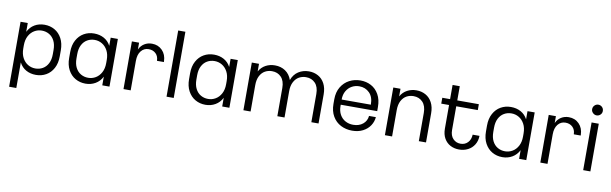

<svg xmlns="http://www.w3.org/2000/svg" viewBox="-55 -1367 6862 2157"><g transform="rotate(10 3376.5 -289.0)"><path d="M581 -316V-248Q581 -169 550.5 -112Q520 -55 468 -25.5Q416 4 353 4H352Q289 4 239.5 -23.5Q190 -51 162 -105V187H80V-554H162V-454Q190 -510 239.5 -539Q289 -568 352 -568H353Q416 -568 468 -538.5Q520 -509 550.5 -452Q581 -395 581 -316ZM334 -498H333Q288 -498 249 -475Q210 -452 186 -407.5Q162 -363 162 -300V-264Q162 -201 186 -156.5Q210 -112 249 -89Q288 -66 333 -66H334Q380 -66 418 -88Q456 -110 478 -153Q500 -196 500 -258V-306Q500 -368 478 -411Q456 -454 418 -476Q380 -498 334 -498Z M1190 -554V-10H1108V-109Q1080 -54 1030 -25Q980 4 919 4H917Q854 4 802 -25.5Q750 -55 719 -112Q688 -169 688 -248V-316Q688 -395 719 -452Q750 -509 802 -538.5Q854 -568 917 -568H919Q981 -568 1030.5 -541Q1080 -514 1108 -461V-554ZM1108 -264V-300Q1108 -363 1084 -407.5Q1060 -452 1021 -475Q982 -498 937 -498H936Q890 -498 852 -476Q814 -454 792 -411Q770 -368 770 -306V-258Q770 -196 792 -153Q814 -110 852 -88Q890 -66 936 -66H937Q982 -66 1021 -89Q1060 -112 1084 -156.5Q1108 -201 1108 -264Z M1744 -396V-388H1666L1665 -391Q1664 -441 1632.5 -471Q1601 -501 1552 -501H1551Q1499 -501 1465.5 -460Q1432 -419 1432 -346V-10H1350V-554H1432V-476Q1452 -520 1490.5 -544Q1529 -568 1577 -568H1578Q1649 -568 1695.5 -520.5Q1742 -473 1744 -396Z M1841 -765H1923V-10H1841Z M2558 -554V-10H2476V-109Q2448 -54 2398 -25Q2348 4 2287 4H2285Q2222 4 2170 -25.5Q2118 -55 2087 -112Q2056 -169 2056 -248V-316Q2056 -395 2087 -452Q2118 -509 2170 -538.5Q2222 -568 2285 -568H2287Q2349 -568 2398.5 -541Q2448 -514 2476 -461V-554ZM2476 -264V-300Q2476 -363 2452 -407.5Q2428 -452 2389 -475Q2350 -498 2305 -498H2304Q2258 -498 2220 -476Q2182 -454 2160 -411Q2138 -368 2138 -306V-258Q2138 -196 2160 -153Q2182 -110 2220 -88Q2258 -66 2304 -66H2305Q2350 -66 2389 -89Q2428 -112 2452 -156.5Q2476 -201 2476 -264Z M3575 -342V-10H3493V-332Q3493 -413 3452.5 -455.5Q3412 -498 3348 -498H3347Q3304 -498 3268 -478Q3232 -458 3209.5 -415.5Q3187 -373 3187 -311V-10H3105V-332Q3105 -413 3064.5 -455.5Q3024 -498 2960 -498H2959Q2916 -498 2880 -478Q2844 -458 2822 -416Q2800 -374 2800 -311V-10H2718V-554H2800V-467Q2828 -517 2875.5 -542.5Q2923 -568 2981 -568Q3049 -568 3099.5 -534Q3150 -500 3173 -435Q3197 -501 3249.5 -534.5Q3302 -568 3368 -568H3369Q3427 -568 3474 -542Q3521 -516 3548 -465Q3575 -414 3575 -342Z M4200 -308V-261H3784V-247Q3784 -189 3807.5 -147.5Q3831 -106 3871 -84.5Q3911 -63 3959 -63H3960Q4027 -63 4070.5 -99Q4114 -135 4119 -192H4197Q4193 -140 4163.5 -95Q4134 -50 4081.5 -23Q4029 4 3960 4H3959Q3888 4 3829.5 -26Q3771 -56 3736.5 -115Q3702 -174 3702 -256V-308Q3702 -390 3737 -448.5Q3772 -507 3830 -537.5Q3888 -568 3956 -568H3957Q4023 -568 4078 -539Q4133 -510 4166.5 -451Q4200 -392 4200 -308ZM3784 -320H4117V-322Q4117 -408 4070.5 -454.5Q4024 -501 3955 -501H3953Q3909 -501 3870.5 -480Q3832 -459 3808 -418Q3784 -377 3784 -320Z M4801 -342V-10H4719V-332Q4719 -413 4678.5 -455.5Q4638 -498 4574 -498H4573Q4530 -498 4494 -478Q4458 -458 4436 -416Q4414 -374 4414 -311V-10H4332V-554H4414V-467Q4442 -517 4489.5 -542.5Q4537 -568 4595 -568Q4653 -568 4700 -542Q4747 -516 4774 -465Q4801 -414 4801 -342Z M5180 4H5179Q5125 4 5080.5 -19Q5036 -42 5009.5 -88Q4983 -134 4983 -200V-469H4894V-536H4983V-698H5065V-536H5311V-469H5065V-199Q5065 -134 5099.5 -98.5Q5134 -63 5184 -63H5185Q5235 -63 5267.5 -97Q5300 -131 5302 -187H5380Q5379 -129 5352 -85.5Q5325 -42 5279.5 -19Q5234 4 5180 4Z M5945 -554V-10H5863V-109Q5835 -54 5785 -25Q5735 4 5674 4H5672Q5609 4 5557 -25.5Q5505 -55 5474 -112Q5443 -169 5443 -248V-316Q5443 -395 5474 -452Q5505 -509 5557 -538.5Q5609 -568 5672 -568H5674Q5736 -568 5785.5 -541Q5835 -514 5863 -461V-554ZM5863 -264V-300Q5863 -363 5839 -407.5Q5815 -452 5776 -475Q5737 -498 5692 -498H5691Q5645 -498 5607 -476Q5569 -454 5547 -411Q5525 -368 5525 -306V-258Q5525 -196 5547 -153Q5569 -110 5607 -88Q5645 -66 5691 -66H5692Q5737 -66 5776 -89Q5815 -112 5839 -156.5Q5863 -201 5863 -264Z M6499 -396V-388H6421L6420 -391Q6419 -441 6387.5 -471Q6356 -501 6307 -501H6306Q6254 -501 6220.5 -460Q6187 -419 6187 -346V-10H6105V-554H6187V-476Q6207 -520 6245.5 -544Q6284 -568 6332 -568H6333Q6404 -568 6450.5 -520.5Q6497 -473 6499 -396Z M6574 -702Q6574 -728 6592 -746Q6610 -764 6635 -764Q6660 -764 6678 -746.5Q6696 -729 6696 -702Q6696 -677 6678 -659.5Q6660 -642 6635 -642Q6611 -642 6592.5 -660Q6574 -678 6574 -702ZM6594 -554H6676V-10H6594Z"/></g></svg>

Font: Kakao Big Sans
Style: Regular
Weight: 400
Designer: Park Young-rak; Lee Sang-min; Kim Jung-jin; Min Bon; Park Min-gyu;
Foundry: Kakao Corporation
Version: Version 2.003